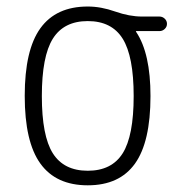

<svg xmlns="http://www.w3.org/2000/svg" viewBox="-20 -550 540 580"><path d="M350.6 -433.1Q317.4 -486.3 245.1 -486.3Q172.9 -486.3 139.6 -433.1Q106.4 -379.9 106.4 -259.8Q106.4 -139.6 139.6 -86.9Q172.9 -34.2 245.1 -34.2Q317.4 -34.2 350.6 -86.9Q383.8 -139.6 383.8 -259.8Q383.8 -379.9 350.6 -433.1ZM245.1 -530.3Q285.2 -530.3 328.1 -515.1Q371.1 -500 409.2 -500H461.9Q470.7 -500 477.5 -493.7Q484.4 -487.3 484.4 -478Q484.4 -468.8 477.5 -462.4Q470.7 -456.1 461.9 -456.1H391.6Q390.6 -456.1 390.6 -455.1Q390.6 -454.1 391.1 -454.1Q391.6 -454.1 391.6 -453.1Q434.6 -388.7 434.6 -259.8Q434.6 -121.1 387.7 -55.7Q340.8 9.8 245.1 9.8Q149.4 9.8 102.1 -55.7Q54.7 -121.1 54.7 -260.3Q54.7 -399.4 102.1 -464.8Q149.4 -530.3 245.1 -530.3Z"/></svg>

Font: Rounded Mgen+ 2m light
Style: Regular
Weight: 200
Designer: [Source Han Sans]
Ryoko NISHIZUKA  (kana & ideographs); Paul D. Hunt (Latin, Greek & Cyrillic); Wenlong ZHANG  (bopomofo
Version: Version 1.059.20150602